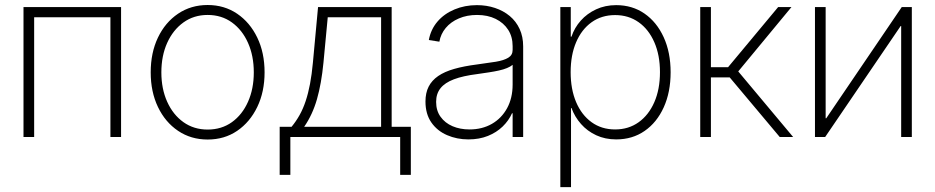

<svg xmlns="http://www.w3.org/2000/svg" viewBox="-20 -558 3810 782"><path d="M473.1 -529.3V0H429.7V-487.8H119.1V0H75.7V-529.3Z M825.7 10.3Q757.8 10.3 705.3 -25.1Q652.8 -60.5 623.3 -122.3Q593.8 -184.1 593.8 -263.2Q593.8 -343.3 623.3 -405Q652.8 -466.8 705.3 -502.2Q757.8 -537.6 825.7 -537.6Q893.6 -537.6 945.8 -502.2Q998 -466.8 1027.8 -405Q1057.6 -343.3 1057.6 -263.2Q1057.6 -184.1 1027.8 -122.3Q998 -60.5 946 -25.1Q894 10.3 825.7 10.3ZM825.7 -30.3Q882.3 -30.3 924.6 -60.5Q966.8 -90.8 990.2 -143.6Q1013.7 -196.3 1013.7 -263.2Q1013.7 -330.6 990.2 -383.3Q966.8 -436 924.6 -466.6Q882.3 -497.1 825.7 -497.1Q769.5 -497.1 727.1 -466.6Q684.6 -436 660.9 -383.3Q637.2 -330.6 637.2 -263.2Q637.2 -196.3 660.9 -143.6Q684.6 -90.8 727.1 -60.5Q769.5 -30.3 825.7 -30.3Z M1119.1 154.3V-41.5H1167.5Q1186 -64 1200.2 -89.4Q1214.4 -114.7 1224.9 -146.2Q1235.4 -177.7 1242.7 -216.3Q1250 -254.9 1254.4 -302.7L1275.4 -529.3H1575.2V-41.5H1653.3V154.3H1609.9V0H1162.6V154.3ZM1218.8 -41.5H1532.2V-487.8H1314.9L1297.4 -302.7Q1289.1 -217.3 1271 -154.1Q1252.9 -90.8 1218.8 -41.5Z M1887.7 9.8Q1840.8 9.8 1800.8 -7.6Q1760.7 -24.9 1736.8 -59.3Q1712.9 -93.8 1712.9 -144.5Q1712.9 -179.7 1725.8 -205.1Q1738.8 -230.5 1764.6 -248.3Q1790.5 -266.1 1829.8 -277.3Q1869.1 -288.6 1922.4 -295.4Q1967.3 -301.3 1999.8 -306.6Q2032.2 -312 2050 -322.8Q2067.9 -333.5 2067.9 -354.5V-370.1Q2067.9 -408.2 2049.8 -436.5Q2031.7 -464.8 1999 -481Q1966.3 -497.1 1922.9 -497.1Q1881.8 -497.1 1848.9 -482.9Q1815.9 -468.8 1795.4 -444.1Q1774.9 -419.4 1769.5 -388.2L1726.6 -395Q1734.4 -438 1761.7 -470Q1789.1 -502 1831.1 -519.5Q1873 -537.1 1922.4 -537.1Q1961.9 -537.1 1996.1 -525.6Q2030.3 -514.2 2056.2 -492.7Q2082 -471.2 2096.4 -439.9Q2110.8 -408.7 2110.8 -369.1V0H2067.9V-96.7H2065.4Q2052.2 -66.9 2027.3 -42.7Q2002.4 -18.6 1967.3 -4.4Q1932.1 9.8 1887.7 9.8ZM1892.1 -30.8Q1943.8 -30.8 1983.4 -53.5Q2022.9 -76.2 2045.4 -117.4Q2067.9 -158.7 2067.9 -213.9V-293.9Q2059.1 -286.6 2044.9 -280.8Q2030.8 -274.9 2012 -270.8Q1993.2 -266.6 1970.7 -263.2Q1948.2 -259.8 1923.8 -256.3Q1865.7 -249 1828.9 -235.1Q1792 -221.2 1774.2 -198.7Q1756.3 -176.3 1756.3 -143.1Q1756.3 -107.4 1774.4 -82.3Q1792.5 -57.1 1823.2 -43.9Q1854 -30.8 1892.1 -30.8Z M2262.2 204.1V-529.3H2304.7V-408.7H2307.6Q2319.8 -445.3 2345.5 -474.1Q2371.1 -502.9 2408 -520Q2444.8 -537.1 2489.7 -537.1Q2555.2 -537.1 2605 -502.7Q2654.8 -468.3 2683.1 -406.5Q2711.4 -344.7 2711.4 -263.7Q2711.4 -182.6 2683.3 -120.8Q2655.3 -59.1 2605.5 -24.7Q2555.7 9.8 2489.7 9.8Q2444.8 9.8 2408.4 -7.1Q2372.1 -23.9 2346.4 -53Q2320.8 -82 2307.6 -118.2H2305.7V204.1ZM2485.4 -30.8Q2540 -30.8 2581.1 -60.1Q2622.1 -89.4 2645 -141.8Q2668 -194.3 2668 -264.2Q2668 -333.5 2645 -386Q2622.1 -438.5 2581.1 -467.5Q2540 -496.6 2485.4 -496.6Q2430.2 -496.6 2389.4 -467.3Q2348.6 -438 2326.4 -385.7Q2304.2 -333.5 2304.2 -264.2Q2304.2 -194.8 2326.4 -142.3Q2348.6 -89.8 2389.4 -60.3Q2430.2 -30.8 2485.4 -30.8Z M2832 0V-529.3H2875.5V-284.2H2945.3L3149.4 -529.3H3203.6L2986.8 -267.1L3210.4 0H3155.8L2952.1 -242.7H2875.5V0Z M3693.8 0H3650.4V-452.1H3648.4L3340.8 0H3299.3V-529.3H3342.8V-76.2H3345.2L3652.8 -529.3H3693.8Z"/></svg>

Font: Inter 24pt ExtraLight
Style: Regular
Weight: 250
Designer: Rasmus Andersson
Foundry: rsms
Version: Version 4.001;git-66647c0bb